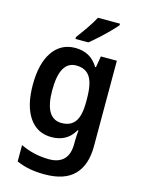

<svg xmlns="http://www.w3.org/2000/svg" viewBox="-145 -848 865 1170"><g transform="rotate(15 287.5 -263.0)"><path d="M239 -553Q286 -553 322 -533.5Q358 -514 384 -472H389L401 -543H502V-3Q502 115 441.5 177.5Q381 240 255 240Q203 240 160 232Q117 224 77 206V103Q162 144 259 144Q318 144 350 112Q382 80 382 14V0Q382 -15 383 -36Q384 -57 386 -72H381Q356 -29 320 -9.5Q284 10 236 10Q146 10 95.5 -63.5Q45 -137 45 -270Q45 -404 96.5 -478.5Q148 -553 239 -553ZM271 -451Q168 -451 168 -268Q168 -89 274 -89Q331 -89 358.5 -127Q386 -165 386 -250V-272Q386 -367 358.5 -409Q331 -451 271 -451ZM462 -756Q446 -737 418.5 -709Q391 -681 360 -653Q329 -625 305 -606H224V-618Q249 -651 277 -691.5Q305 -732 323 -766H462Z"/></g></svg>

Font: Noto Sans SemiCondensed SemiBold
Style: Regular
Weight: 600
Width: 4
Designer: Monotype Design Team
Foundry: Monotype Imaging Inc.
Version: Version 2.013; ttfautohint (v1.8.4.7-5d5b)